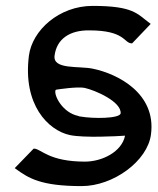

<svg xmlns="http://www.w3.org/2000/svg" viewBox="-20 -615 536 651"><path d="M283 -512C404 -512 400 -469 426 -468H428L491 -534L487 -537C445 -568 433 -595 294 -595C180 -595 89 -512 78 -426C57 -260 143 -173 217 -157C265 -147 377 -153 404 -155C393 -100 326 -67 268 -67C147 -67 120 -109 97 -111H94L30 -45L34 -42C77 -11 118 16 257 16C364 16 481 -69 492 -160C510 -299 378 -365 295 -382C249 -392 159 -378 165 -426C172 -484 218 -513 283 -512ZM389 -230C384 -213 298 -212 252 -220C249 -220 247 -221 245 -222C192 -233 163 -291 168 -308C168 -310 170 -311 171 -311C177 -312 243 -322 267 -317C303 -309 393 -270 389 -230Z"/></svg>

Font: Charger
Style: BdIt
Weight: 400
Designer: Jasper
Foundry: Cannot Into Space Fonts
Version: Version 0.98